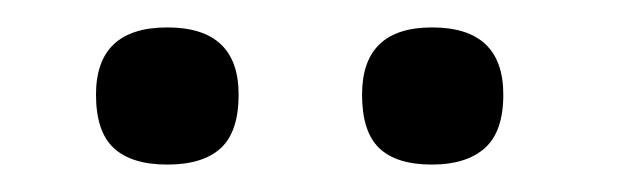

<svg xmlns="http://www.w3.org/2000/svg" viewBox="-20 -746 450 140"><path d="M102 -626Q76 -626 63 -638Q50 -650 50 -677Q50 -726 102 -726Q154 -726 154 -677Q154 -650 141 -638Q128 -626 102 -626ZM295 -626Q269 -626 256.5 -638Q244 -650 244 -677Q244 -726 295 -726Q347 -726 347 -677Q347 -650 333.5 -638Q320 -626 295 -626Z"/></svg>

Font: Encode Sans Compressed
Style: Medium
Weight: 500
Designer: Pablo Impallari, Andres Torresi
Foundry: Pablo Impallari, Andres Torresi
Version: Version 1.000; ttfautohint (v1.00) -l 8 -r 50 -G 200 -x 14 -